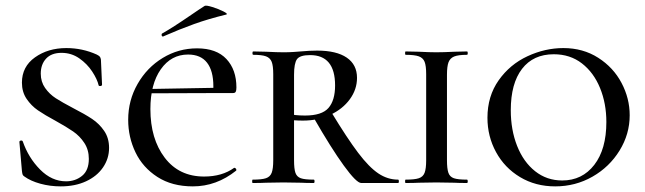

<svg xmlns="http://www.w3.org/2000/svg" viewBox="-20 -651 2294 683"><path d="M241 -266Q282 -245 307.5 -228Q333 -211 350.5 -185.5Q368 -160 368 -125Q368 -87 346.5 -55.5Q325 -24 286 -6Q247 12 196 12Q158 12 123.5 2.5Q89 -7 67 -23Q62 -26 60.5 -30Q59 -34 58 -43L49 -146Q49 -150 54 -151Q59 -152 61 -148Q81 -90 122.5 -48Q164 -6 215 -6Q248 -6 272 -25.5Q296 -45 296 -86Q296 -118 280 -142.5Q264 -167 240 -183.5Q216 -200 178 -221Q139 -242 115 -258.5Q91 -275 74.5 -299.5Q58 -324 58 -357Q58 -414 104.5 -447Q151 -480 216 -480Q273 -480 324 -457Q332 -453 335 -449.5Q338 -446 339 -439L343 -350Q343 -346 338 -345Q333 -344 331 -347Q326 -369 308 -396.5Q290 -424 262 -443.5Q234 -463 199 -463Q163 -463 144 -442.5Q125 -422 125 -389Q125 -360 140.5 -338Q156 -316 178.5 -301.5Q201 -287 241 -266Z M436 -225Q436 -294 469.5 -352.5Q503 -411 559 -445Q615 -479 681 -479Q750 -479 785.5 -441Q821 -403 821 -340Q821 -329 818.5 -324.5Q816 -320 809 -320H738Q739 -328 739 -344Q739 -399 716.5 -428Q694 -457 649 -457Q589 -457 552 -404.5Q515 -352 515 -263Q515 -157 566 -90Q617 -23 706 -23Q770 -23 813 -54H814Q817 -54 819.5 -50.5Q822 -47 820 -44Q750 12 666 12Q592 12 540 -21.5Q488 -55 462 -109Q436 -163 436 -225ZM484 -334 766 -339V-320L485 -319ZM560 -521Q556 -521 555 -525.5Q554 -530 557 -532Q593 -552 660 -598Q692 -620 708 -630Q713 -633 735.5 -626Q758 -619 775.5 -610Q793 -601 784 -599Q722 -584 670.5 -565.5Q619 -547 562 -522Z M1096 0Q1068 0 1052 -1L988 -2L926 -1Q909 0 879 0Q877 0 877 -6Q877 -12 879 -12Q911 -12 926 -17Q941 -22 946.5 -36.5Q952 -51 952 -81V-387Q952 -417 946.5 -431Q941 -445 926.5 -450.5Q912 -456 881 -456Q878 -456 878 -462Q878 -468 881 -468L927 -467Q965 -465 988 -465Q1007 -465 1022.5 -466Q1038 -467 1049 -468Q1081 -471 1108 -471Q1177 -471 1213.5 -446Q1250 -421 1250 -374Q1250 -333 1224.5 -298Q1199 -263 1155 -242.5Q1111 -222 1058 -222Q1026 -222 1003 -226L1002 -247Q1027 -240 1065 -240Q1125 -240 1148.5 -267Q1172 -294 1172 -347Q1172 -455 1083 -455Q1047 -455 1036.5 -440.5Q1026 -426 1026 -385V-81Q1026 -50 1031 -36Q1036 -22 1050 -17Q1064 -12 1096 -12Q1099 -12 1099 -6Q1099 0 1096 0ZM1396 0H1265Q1248 0 1203 -62Q1158 -124 1096 -232L1158 -253Q1215 -159 1254 -107.5Q1293 -56 1326 -34Q1359 -12 1396 -12Q1399 -12 1399 -6Q1399 0 1396 0Z M1641 -12Q1644 -12 1644 -6Q1644 0 1641 0Q1612 0 1596 -1L1532 -2L1470 -1Q1453 0 1423 0Q1421 0 1421 -6Q1421 -12 1423 -12Q1455 -12 1470 -17Q1485 -22 1490.5 -36.5Q1496 -51 1496 -81V-387Q1496 -417 1490.5 -431Q1485 -445 1470 -450.5Q1455 -456 1423 -456Q1421 -456 1421 -462Q1421 -468 1423 -468L1470 -467Q1508 -465 1532 -465Q1557 -465 1597 -467L1641 -468Q1644 -468 1644 -462Q1644 -456 1641 -456Q1610 -456 1595.5 -450Q1581 -444 1575.5 -429.5Q1570 -415 1570 -385V-81Q1570 -51 1575 -36.5Q1580 -22 1594.5 -17Q1609 -12 1641 -12Z M1714 -232Q1714 -309 1754 -365.5Q1794 -422 1856.5 -451Q1919 -480 1984 -480Q2054 -480 2108 -445.5Q2162 -411 2191 -356Q2220 -301 2220 -241Q2220 -174 2184 -115.5Q2148 -57 2087.5 -22.5Q2027 12 1955 12Q1885 12 1830 -21Q1775 -54 1744.5 -110Q1714 -166 1714 -232ZM2137 -217Q2137 -283 2114.5 -338Q2092 -393 2050 -425.5Q2008 -458 1950 -458Q1877 -458 1837 -406Q1797 -354 1797 -259Q1797 -189 1819.5 -132Q1842 -75 1883.5 -42Q1925 -9 1980 -9Q2051 -9 2094 -64.5Q2137 -120 2137 -217Z"/></svg>

Font: Cormorant Unicase Medium
Style: Regular
Weight: 500
Designer: Christian Thalmann (Catharsis Fonts)
Foundry: Catharsis Fonts
Version: Version 4.000